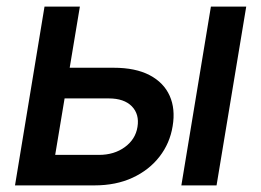

<svg xmlns="http://www.w3.org/2000/svg" viewBox="-20 -561 790 581"><path d="M165.5 -356H323.7Q390.1 -356 432.9 -333.5Q475.6 -311 493.4 -271.2Q511.2 -231.4 502.4 -179.2Q494.1 -127.4 462.6 -86.9Q431.2 -46.4 381.1 -23.2Q331.1 0 265.6 0H25.4L114.7 -541H221.7L147 -92.3H279.3Q325.7 -92.3 357.9 -116Q390.1 -139.6 396 -176.8Q402.3 -215.3 378.9 -239.3Q355.5 -263.2 309.1 -263.2H149.4ZM528.8 0 618.2 -541H725.1L635.3 0Z"/></svg>

Font: Inter 17pt Medium
Style: Italic
Weight: 500
Italic angle: -9.3988°
Version: Version 4.001;git-66647c0bb